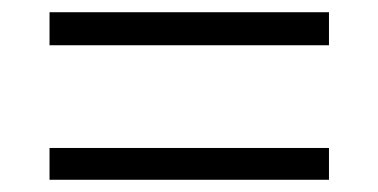

<svg xmlns="http://www.w3.org/2000/svg" viewBox="-20 -438 618 314"><path d="M61 -418H518V-364H61ZM61 -196H518V-144H61Z"/></svg>

Font: Zilla Slab Regular
Style: Regular
Weight: 400
Designer: Typotheque.com
Foundry: Typotheque type foundry
Version: Version 1.0; 2017